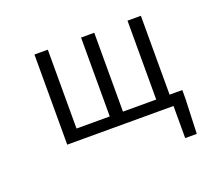

<svg xmlns="http://www.w3.org/2000/svg" viewBox="-121 -715 1241 1081"><g transform="rotate(-20 500.0 -174.0)"><path d="M816.4 -67.4H892.6V-15.6L884.8 192.4H815.4V0H178.7V-540H258.8V-67.4H458V-540H537.1V-67.4H736.3V-540H816.4Z"/></g></svg>

Font: Gen Shin Gothic Monospace Normal
Style: Regular
Weight: 350
Designer: [Source Han Sans]
Ryoko NISHIZUKA  (kana & ideographs); Paul D. Hunt (Latin, Greek & Cyrillic); Wenlong ZHANG  (bopomofo
Version: Version 1.002.20150607